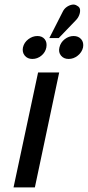

<svg xmlns="http://www.w3.org/2000/svg" viewBox="-20 -817 383 837"><path d="M182 -610Q186 -632 175 -646Q164 -660 143 -660Q122 -660 103.5 -646Q85 -632 80 -610Q76 -589 88 -574.5Q100 -560 121 -560Q143 -560 160.5 -574.5Q178 -589 182 -610ZM342 -610Q346 -632 334 -646Q322 -660 301 -660Q280 -660 262 -646Q244 -632 239 -610Q234 -589 246 -574.5Q258 -560 279 -560Q301 -560 319 -574.5Q337 -589 342 -610ZM310 -728Q320 -738 325 -750.5Q330 -763 329 -774.5Q328 -786 316 -792Q306 -799 293.5 -796.5Q281 -794 270 -786Q259 -778 253 -765L195 -651H236ZM39 0H132L238 -501H146Z"/></svg>

Font: Advent Pro SemiBold
Style: Italic
Weight: 600
Italic angle: -12°
Version: Version 3.000